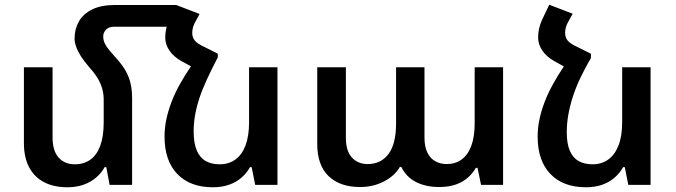

<svg xmlns="http://www.w3.org/2000/svg" viewBox="-20 -781 2855 811"><path d="M538 -364V0H443L429 -75H422Q409 -51 386.5 -31.5Q364 -12 333.5 -1Q303 10 265 10Q207 10 166 -11.5Q125 -33 103 -74.5Q81 -116 81 -177V-497H202V-201Q202 -144 227.5 -115.5Q253 -87 296 -87Q334 -87 361.5 -106.5Q389 -126 403.5 -165.5Q418 -205 418 -264V-362Q418 -394 405 -426Q392 -458 358 -496Q336 -521 322 -543Q308 -565 301.5 -584Q295 -603 295 -618Q295 -658 313 -690Q331 -722 369 -741Q407 -760 468 -760H724V-668H461Q439 -668 427.5 -655.5Q416 -643 416 -627Q416 -612 422.5 -598Q429 -584 442 -568.5Q455 -553 473 -533Q498 -505 512 -479.5Q526 -454 532 -426.5Q538 -399 538 -364ZM788 -503 821 -554H900V-539Q873 -487 853 -443.5Q833 -400 821 -362.5Q809 -325 803.5 -291.5Q798 -258 798 -226Q798 -177 811 -146Q824 -115 848.5 -101Q873 -87 908 -87Q946 -87 974 -107Q1002 -127 1017 -166.5Q1032 -206 1032 -264V-497H1152V0H1058L1043 -75H1036Q1023 -51 1001 -31.5Q979 -12 948.5 -1Q918 10 879 10Q783 10 729 -46Q675 -102 675 -204Q675 -240 682.5 -276Q690 -312 704 -349Q718 -386 739 -424Q760 -462 788 -503ZM900 -554 792 -498 746 -523Q714 -541 696 -567Q678 -593 678 -622Q678 -642 682 -660Q686 -678 694 -696L724 -760L823 -722L802 -683Q797 -673 794.5 -662.5Q792 -652 792 -642Q792 -623 803 -609.5Q814 -596 843 -583Z M1501 9Q1416 9 1368 -37Q1320 -83 1320 -173V-497H1441V-199Q1441 -143 1466.5 -115.5Q1492 -88 1533 -88Q1589 -88 1621 -130.5Q1653 -173 1653 -260V-497H1773V-199Q1773 -162 1785 -137Q1797 -112 1818.5 -100Q1840 -88 1867 -88Q1903 -88 1929.5 -107Q1956 -126 1970.5 -164.5Q1985 -203 1985 -260V-497H2105V0H2012L1997 -72H1990Q1977 -49 1956 -30.5Q1935 -12 1905 -1.5Q1875 9 1835 9Q1779 9 1737.5 -12Q1696 -33 1675 -76H1669Q1648 -39 1602.5 -15Q1557 9 1501 9Z M2364 -504 2476 -554V-536Q2451 -493 2431.5 -452Q2412 -411 2399.5 -372Q2387 -333 2380.5 -296Q2374 -259 2374 -223Q2374 -174 2387 -144Q2400 -114 2424.5 -100.5Q2449 -87 2483 -87Q2521 -87 2549 -107Q2577 -127 2592.5 -166.5Q2608 -206 2608 -264V-497H2728V0H2634L2619 -75H2612Q2599 -51 2577 -31.5Q2555 -12 2524.5 -1Q2494 10 2455 10Q2359 10 2305 -46Q2251 -102 2251 -204Q2251 -240 2258.5 -276Q2266 -312 2280 -349Q2294 -386 2315.5 -425Q2337 -464 2364 -504ZM2476 -554 2366 -498 2321 -523Q2289 -541 2271 -567Q2253 -593 2253 -622Q2253 -642 2257 -660Q2261 -678 2269 -696L2300 -761L2399 -723L2377 -683Q2372 -673 2369.5 -662.5Q2367 -652 2367 -642Q2367 -623 2378 -609.5Q2389 -596 2418 -583Z"/></svg>

Font: Noto Sans Armenian SemiBold
Style: Regular
Weight: 600
Designer: Monotype Design Team
Foundry: Monotype Imaging Inc.
Version: Version 2.007